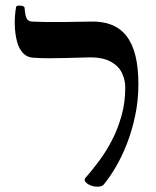

<svg xmlns="http://www.w3.org/2000/svg" viewBox="-20 -671 570 702"><path d="M39 -646Q40 -650 47.5 -650.5Q55 -651 62.5 -649Q70 -647 70 -641Q72 -616 77 -604.5Q82 -593 98 -592Q123 -591 148 -590.5Q173 -590 210.5 -590.5Q248 -591 306 -592Q352 -594 386 -581Q420 -568 442 -540Q464 -512 475 -468Q486 -424 486 -363Q486 -303 474 -247Q462 -191 443.5 -144Q425 -97 402.5 -59Q380 -21 359 4Q353 11 338.5 11.5Q324 12 310.5 6.5Q297 1 291.5 -7.5Q286 -16 297 -26Q318 -50 343 -83.5Q368 -117 389.5 -158.5Q411 -200 424.5 -248.5Q438 -297 438 -351Q438 -379 425.5 -405Q413 -431 382 -447Q351 -463 298 -461Q257 -460 223 -459Q189 -458 159 -458Q129 -458 102 -460Q79 -461 64 -477Q49 -493 42 -520Q35 -547 34 -580Q33 -613 39 -646Z"/></svg>

Font: Noto Rashi Hebrew Medium
Style: Regular
Weight: 500
Version: Version 1.006